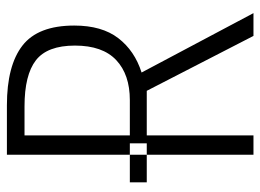

<svg xmlns="http://www.w3.org/2000/svg" viewBox="-119 -635 754 556"><g transform="rotate(-90 258.0 -357.0)"><path d="M121 -309H8V-358H121ZM228 -663Q319 -663 361.5 -630Q404 -597 404 -517Q404 -437 362 -397.5Q320 -358 246 -358H144V-663ZM231 -714H88V0H144V-309H273L432 0H498L326 -324Q389 -344 425.5 -391.5Q462 -439 462 -519Q462 -624 404 -669Q346 -714 231 -714Z"/></g></svg>

Font: Noto Sans UI SemiCondensed Light
Style: Regular
Weight: 300
Width: 4
Designer: Monotype Design Team
Foundry: Monotype Imaging Inc.
Version: Version 1.901